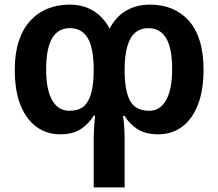

<svg xmlns="http://www.w3.org/2000/svg" viewBox="-20 -572 946 832"><path d="M629 -552Q682 -552 724.5 -534.5Q767 -517 798 -482.5Q829 -448 845.5 -395Q862 -342 862 -271Q862 -179 837 -116.5Q812 -54 768 -22Q724 10 666 10Q609 10 574 -13.5Q539 -37 520 -70H513Q516 -52 518 -24.5Q520 3 520 37V240H386V38Q386 5 388 -23Q390 -51 392 -71H386Q366 -37 331.5 -13.5Q297 10 240 10Q183 10 138.5 -22Q94 -54 69 -116Q44 -178 44 -271Q44 -341 61.5 -394Q79 -447 111 -482Q143 -517 186.5 -534.5Q230 -552 281 -552Q340 -552 384 -525.5Q428 -499 455 -448Q482 -500 527 -526Q572 -552 629 -552ZM283 -450Q232 -450 206 -406.5Q180 -363 180 -271Q180 -182 206.5 -137Q233 -92 280 -92Q320 -92 342.5 -111Q365 -130 375.5 -169.5Q386 -209 386 -269Q386 -363 360.5 -406.5Q335 -450 283 -450ZM623 -450Q589 -450 566 -430.5Q543 -411 531.5 -370.5Q520 -330 520 -269Q520 -179 543.5 -135.5Q567 -92 627 -92Q674 -92 700 -138.5Q726 -185 726 -272Q726 -363 700 -406.5Q674 -450 623 -450Z"/></svg>

Font: Noto Sans Display SemiBold
Style: Regular
Weight: 600
Designer: Monotype Design Team
Foundry: Monotype Imaging Inc.
Version: Version 2.003